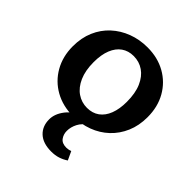

<svg xmlns="http://www.w3.org/2000/svg" viewBox="-251 -843 1302 1302"><g transform="rotate(45 399.5 -192.0)"><path d="M387 15Q289 15 213 -27.5Q137 -70 93.5 -146Q50 -222 50 -320Q50 -401 78 -466Q106 -531 156 -577Q206 -623 272 -648Q338 -673 414 -673Q512 -673 587.5 -630.5Q663 -588 706 -512.5Q749 -437 749 -338Q749 -257 721 -192Q693 -127 643.5 -80.5Q594 -34 528.5 -9.5Q463 15 387 15ZM413 -92Q465 -92 501.5 -118.5Q538 -145 557 -194.5Q576 -244 576 -312Q576 -395 551.5 -451Q527 -507 485 -536Q443 -565 389 -565Q339 -565 302.5 -539.5Q266 -514 246 -464.5Q226 -415 226 -344Q226 -263 251 -206.5Q276 -150 318.5 -121Q361 -92 413 -92ZM451 289Q372 289 329.5 249.5Q287 210 287 144Q287 91 327 39.5Q367 -12 459 -53L504 -19Q464 6 445.5 42Q427 78 427 115Q427 148 445.5 173Q464 198 505 198Q514 198 524.5 196Q535 194 545 190L574 252Q547 270 517.5 279.5Q488 289 451 289Z"/></g></svg>

Font: Ysabeau ExtraBold
Style: Regular
Weight: 800
Designer: Christian Thalmann (Catharsis Fonts)
Version: Version 2.002